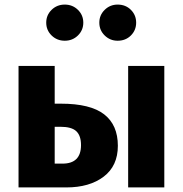

<svg xmlns="http://www.w3.org/2000/svg" viewBox="-20 -819 799 839"><path d="M320.5 -664Q297 -641 263 -641Q229 -641 205.5 -664Q182 -687 182 -720Q182 -753 205.5 -776Q229 -799 263 -799Q297 -799 320.5 -776Q344 -753 344 -720Q344 -687 320.5 -664ZM494 -641Q461 -641 437.5 -664Q414 -687 414 -720Q414 -753 437.5 -776Q461 -799 494 -799Q529 -799 552 -776Q575 -753 575 -720Q575 -687 552 -664Q529 -641 494 -641ZM246 -366Q375 -366 435 -319.5Q495 -273 495 -182Q495 -94 433 -47Q371 0 270 0H61V-531H219V-366ZM540 -531H698V0H540ZM253 -104Q334 -104 334 -185Q334 -226 313.5 -245.5Q293 -265 244 -265H219V-104Z"/></svg>

Font: FiraGO
Style: Bold
Weight: 700
Designer: bBox Type
Foundry: bBox Type GmbH
Version: Version 1.001;PS 001.001;hotconv 1.0.88;makeotf.lib2.5.64775